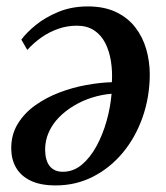

<svg xmlns="http://www.w3.org/2000/svg" viewBox="-20 -563 518 598"><path d="M46.5 -439.5Q61.5 -460.5 90.8 -484.5Q120 -508.5 161.5 -525.8Q203 -543 253.5 -543Q304.5 -543 341.2 -525.5Q378 -508 401.2 -478Q424.5 -448 435.5 -409.8Q446.5 -371.5 446.5 -330Q446 -260 424 -197.5Q402 -135 362.5 -87.5Q323 -40 269.8 -12.8Q216.5 14.5 153.5 14.5Q106 14.5 75.5 -0.2Q45 -15 30.2 -40.5Q15.5 -66 15 -99Q14.5 -143 35 -176.8Q55.5 -210.5 89.5 -234.8Q123.5 -259 164.8 -274.8Q206 -290.5 248.8 -298.2Q291.5 -306 328.5 -307Q330.5 -341 325.5 -372.5Q320.5 -404 307.8 -429Q295 -454 273 -468.5Q251 -483 219.5 -483Q189 -483 161.2 -473.2Q133.5 -463.5 109.5 -446.8Q85.5 -430 65 -407.5ZM175.5 -28Q208.5 -28 234.8 -50Q261 -72 280.5 -107.8Q300 -143.5 312 -186.2Q324 -229 327.5 -271Q297 -268.5 267.2 -259.2Q237.5 -250 211 -234.2Q184.5 -218.5 164 -197.8Q143.5 -177 132 -151.2Q120.5 -125.5 120.5 -96.5Q121 -62.5 135.2 -45.2Q149.5 -28 175.5 -28Z"/></svg>

Font: Merriweather 72pt Medium
Style: Italic
Weight: 500
Italic angle: -7.8°
Version: Version 2.101